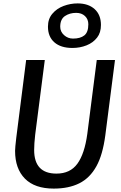

<svg xmlns="http://www.w3.org/2000/svg" viewBox="-20 -1099 712 1127"><path d="M295.5 8Q184 8 126.2 -50.5Q68.5 -109 68.5 -213.5Q68.5 -231.5 75.5 -290.5L133.5 -747H243L186.5 -308Q180.5 -255 180.5 -218.5Q180.5 -80 311.5 -80Q392 -80 434.2 -138Q476.5 -196 492.5 -313.5L548 -747H655L598 -303.5Q590.5 -247.5 577.5 -202Q564.5 -156.5 545.5 -122.5Q507.5 -54 445.5 -23Q383.5 8 295.5 8ZM405 -817.5Q337 -817.5 299.2 -850.5Q261.5 -883.5 261.5 -942.5Q261.5 -988 287 -1018Q313 -1049 353.2 -1064Q393.5 -1079 435.5 -1079Q498.5 -1079 535.5 -1045.5Q572.5 -1012 572.5 -952.5Q572.5 -907 550 -878.5Q526.5 -848 488 -832.8Q449.5 -817.5 405 -817.5ZM408.5 -872.5Q451.5 -872.5 475 -891.2Q498.5 -910 498.5 -956.5Q498.5 -986 478.8 -1004.8Q459 -1023.5 427 -1023.5Q389 -1023.5 361.2 -1004.8Q333.5 -986 333.5 -942Q333.5 -913 356 -892.8Q378.5 -872.5 408.5 -872.5Z"/></svg>

Font: Merriweather Sans Italic
Style: Regular
Weight: 400
Italic angle: -7.5°
Designer: Eben Sorkin
Foundry: Eben Sorkin
Version: Version 1.008; ttfautohint (v1.7.19-72a1) -l 8 -r 50 -G 200 